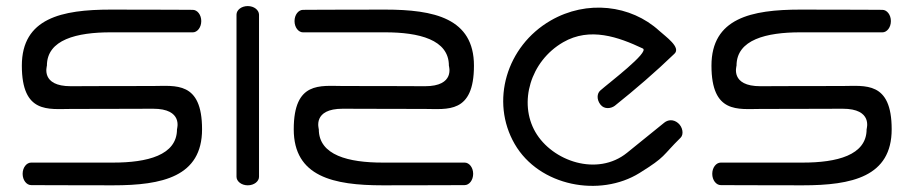

<svg xmlns="http://www.w3.org/2000/svg" viewBox="-20 -610 3007 632"><path d="M483.5 -326.9C322 -326.9 213.5 -326.2 213.5 -326.2C113 -326 134.4 -392 134.4 -393.9C134.4 -479.8 233 -503.6 344.5 -503.6C456 -503.6 614.5 -503.5 614.5 -503.5C629.5 -503.5 642.5 -519.7 642.5 -540.6C642.5 -561.5 629.5 -577.6 614.5 -577.6C614.5 -577.6 506 -578.4 344.5 -578.4C183 -578.4 51.9 -550 51.9 -393.9C51.9 -234.8 140 -251.4 213.5 -251.4C375 -251.4 483 -252.3 483.5 -252.1C584 -252.3 562.6 -186.4 562.6 -184.5C562.6 -98.6 464 -74.8 352.5 -74.8C241 -74.8 82.5 -74.8 82.5 -74.8C67.5 -74.8 54.5 -58.7 54.5 -37.8C54.5 -16.9 67.5 -0.7 82.5 -0.7C82.5 -0.7 191 0 352.5 0C514 0 645.1 -28.3 645.1 -184.5C645.1 -343.6 557 -326.9 483.5 -326.9Z M832.6 -562C832.2 -577 816.4 -590 795.5 -590C774.6 -590 758.5 -577 758.5 -562C758.3 -561.8 758.5 -28 758.5 -28C758.5 -13.2 774.6 0 795.5 0C816.4 0 832.6 -13 832.6 -28Z M1108.5 -326.9C1035 -326.9 946.9 -343.6 946.9 -184.5C946.9 -28.3 1078 0 1239.5 0C1401 0 1509.5 -0.7 1509.5 -0.7C1524.5 -0.7 1537.5 -16.9 1537.5 -37.8C1537.5 -58.7 1524.5 -74.8 1509.5 -74.8C1509.5 -74.8 1351 -74.8 1239.5 -74.8C1128 -74.8 1029.4 -98.6 1029.4 -184.5C1029.4 -186.4 1008 -252.3 1108.5 -252.1C1109 -252.3 1217 -251.4 1378.5 -251.4C1452 -251.4 1540.1 -234.8 1540.1 -393.9C1540.1 -550 1409 -578.4 1247.5 -578.4C1086 -578.4 977.5 -577.6 977.5 -577.6C962.5 -577.6 949.5 -561.5 949.5 -540.6C949.5 -519.7 962.5 -503.5 977.5 -503.5C977.5 -503.5 1136 -503.6 1247.5 -503.6C1359 -503.6 1457.6 -479.8 1457.6 -393.9C1457.6 -392 1479 -326 1378.5 -326.2C1378.5 -326.2 1270 -326.9 1108.5 -326.9Z M2220.4 -156.8C2231.1 -167.3 2227.9 -191.6 2211.9 -205C2195.8 -218.4 2178.1 -215.6 2166.5 -206.2L2043.9 -107C1946.6 -28.3 1798 -78.9 1742.2 -175.5C1686.5 -272.1 1725.4 -408.4 1833.8 -471C1921.7 -521.7 2015.5 -488.4 2095.9 -450.4C2119.5 -439.2 1982.9 -336 1955.9 -312C1944.6 -302 1943.7 -282 1956.6 -265.6C1969.5 -249.1 1992 -252.8 2003.9 -262C2071.7 -316.2 2137.4 -372.8 2199.9 -433C2222.9 -454 2170.7 -489.8 2149.9 -508.8C2056.8 -593.9 1911.8 -611.3 1792.6 -542.4C1646.6 -458.1 1593.3 -276 1674.1 -136.1C1754.8 3.7 1954.9 40.4 2085.2 -40.6C2173.7 -95.6 2157.6 -95 2220.4 -156.8Z M2753.5 -326.9C2592 -326.9 2483.5 -326.2 2483.5 -326.2C2383 -326 2404.4 -392 2404.4 -393.9C2404.4 -479.8 2503 -503.6 2614.5 -503.6C2726 -503.6 2884.5 -503.5 2884.5 -503.5C2899.5 -503.5 2912.5 -519.7 2912.5 -540.6C2912.5 -561.5 2899.5 -577.6 2884.5 -577.6C2884.5 -577.6 2776 -578.4 2614.5 -578.4C2453 -578.4 2321.9 -550 2321.9 -393.9C2321.9 -234.8 2410 -251.4 2483.5 -251.4C2645 -251.4 2753 -252.3 2753.5 -252.1C2854 -252.3 2832.6 -186.4 2832.6 -184.5C2832.6 -98.6 2734 -74.8 2622.5 -74.8C2511 -74.8 2352.5 -74.8 2352.5 -74.8C2337.5 -74.8 2324.5 -58.7 2324.5 -37.8C2324.5 -16.9 2337.5 -0.7 2352.5 -0.7C2352.5 -0.7 2461 0 2622.5 0C2784 0 2915.1 -28.3 2915.1 -184.5C2915.1 -343.6 2827 -326.9 2753.5 -326.9Z"/></svg>

Font: Hi.
Style: Regular
Weight: 400
Designer: Mew Too, Robert Jablonski
Foundry: Cannot Into Space Fonts
Version: Version 1.996